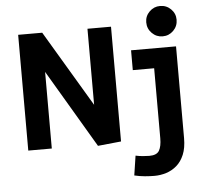

<svg xmlns="http://www.w3.org/2000/svg" viewBox="-60 -777 1093 1036"><g transform="rotate(-5 487.0 -259.5)"><path d="M445.3 7.3 140.1 -509.3 195.8 -512.2V0H68.4V-627H198.7L500 -120.6L443.8 -117.7V-627H571.3V-5.4ZM735.4 195.3Q711.9 195.3 683.6 192.9Q655.3 190.4 626.5 183.6L642.6 77.6Q660.2 81.5 680.9 83.5Q701.7 85.4 716.8 85.4Q757.3 85.4 770.5 62.3Q783.7 39.1 783.7 -3.9V-383.3H668V-490.7H911.6V6.8Q911.6 59.1 896.5 95.5Q881.3 131.8 855.7 153.8Q830.1 175.8 798.8 185.5Q767.6 195.3 735.4 195.3ZM844.7 -550.8Q811 -550.8 786.9 -575Q762.7 -599.1 762.7 -633.8Q762.7 -667.5 786.9 -691.4Q811 -715.3 844.7 -715.3Q878.9 -715.3 903.1 -691.4Q927.2 -667.5 927.2 -633.8Q927.2 -599.1 903.1 -575Q878.9 -550.8 844.7 -550.8Z"/></g></svg>

Font: Anaheim
Style: Bold
Weight: 700
Version: Version 2.001